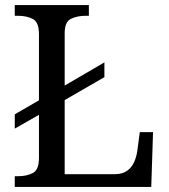

<svg xmlns="http://www.w3.org/2000/svg" viewBox="-20 -734 663 754"><path d="M38 0V-42H51Q85 -42 109 -54.5Q133 -67 133 -114V-283L38 -229V-285L133 -340V-600Q133 -647 109 -659.5Q85 -672 51 -672H38V-714H329V-672H316Q283 -672 258.5 -660Q234 -648 234 -604V-398L390 -489V-431L234 -341V-50H431Q461 -50 479.5 -63.5Q498 -77 507 -98Q516 -119 519 -140L529 -215H581L574 0Z"/></svg>

Font: Noto Serif Khojki
Style: Regular
Weight: 400
Designer: Juan Bruce
Version: Version 2.002